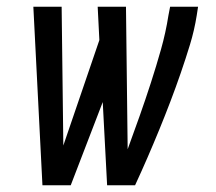

<svg xmlns="http://www.w3.org/2000/svg" viewBox="-20 -550 640 570"><path d="M106 0 79 -530H163L168 -118L275 -431L270 -530H354L359 -107Q377 -156 394.5 -205.5Q412 -255 428 -304.5Q444 -354 458 -403.5Q472 -453 480 -504L485 -530H568L564 -504Q557 -460 544 -417.5Q531 -375 516.5 -333Q502 -291 486 -249Q470 -207 453 -165.5Q436 -124 418 -82.5Q400 -41 381 0H298L285 -247L190 0Z"/></svg>

Font: Iosevka Curly Slab Extended
Style: Italic
Weight: 400
Width: 7
Italic angle: -9°
Monospace: yes
Designer: Belleve Invis
Foundry: Belleve Invis
Version: Version 11.1.0; ttfautohint (v1.8.3)